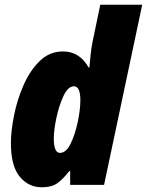

<svg xmlns="http://www.w3.org/2000/svg" viewBox="-20 -780 620 810"><path d="M207 -196Q207 -231 218 -283Q229 -335 248 -375.5Q267 -416 292 -416Q319 -416 319 -357Q319 -318 308 -265.5Q297 -213 278 -174Q259 -135 233 -135Q207 -135 207 -196ZM272 -58H276V0H419L580 -760H403L370 -601Q365 -578 362 -546Q359 -514 357 -495H354Q316 -563 246 -563Q189 -563 147.5 -522.5Q106 -482 79 -420Q52 -358 39 -292Q26 -226 26 -176Q26 -80 63 -35Q100 10 156 10Q200 10 224.5 -9Q249 -28 272 -58Z"/></svg>

Font: Noto Sans Display SemiCondensed Black
Style: Italic
Weight: 900
Width: 4
Designer: Monotype Design team
Foundry: Monotype Imaging Inc.
Version: 1.000